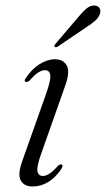

<svg xmlns="http://www.w3.org/2000/svg" viewBox="-20 -667 383 695"><path d="M135.5 -30Q145.5 -30 158.2 -37.8Q171 -45.5 189.5 -66.5Q198.5 -74 203.5 -71.5Q209.5 -68 203 -57Q183.5 -26.5 156.2 -9.2Q129 8 98.5 8Q66.5 8 54.8 -14.5Q43 -37 61.5 -86.5L146.5 -326.5Q164.5 -377 162 -395Q159.5 -413 142.5 -413Q132 -413 119 -405Q106 -397 87 -375.5Q78 -368.5 73 -370.5Q65.5 -374.5 73.5 -384.5Q95 -417 123.2 -434.8Q151.5 -452.5 179 -452.5Q209.5 -452.5 222 -429.2Q234.5 -406 214 -351L128 -107.5Q112 -62 115.8 -46Q119.5 -30 135.5 -30ZM261.5 -603Q278.5 -624 293 -636Q307.5 -648 322.5 -647Q336 -646 340.8 -636.8Q345.5 -627.5 341.5 -616.5Q337 -603 324.5 -592Q312 -581 294 -569.5L188.5 -498Q180.5 -494 177.5 -498Q174.5 -501 181 -508.5Z"/></svg>

Font: Fraunces 72pt S000 Light
Style: Italic
Weight: 300
Italic angle: -16°
Version: Version 1.000; ttfautohint (v1.8.3)